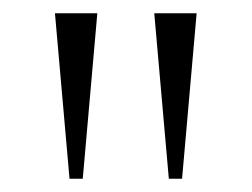

<svg xmlns="http://www.w3.org/2000/svg" viewBox="-20 -660 380 290"><path d="M85 -390 63 -640H127L105 -390ZM235 -390 213 -640H277L255 -390Z"/></svg>

Font: Spectral SC ExtraLight
Style: Regular
Weight: 275
Designer: Jean-Baptiste Levee
Foundry: Production Type
Version: Version 2.001